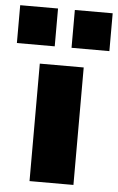

<svg xmlns="http://www.w3.org/2000/svg" viewBox="-85 -782 503 819"><g transform="rotate(5 166.0 -372.0)"><path d="M73 0V-503H261V0ZM202 -582V-744H364V-582ZM-32 -582V-744H130V-582Z"/></g></svg>

Font: Nunito Sans 8pt Black
Style: Regular
Weight: 900
Version: Version 3.101;gftools[0.9.27]